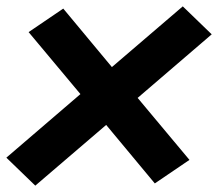

<svg xmlns="http://www.w3.org/2000/svg" viewBox="-43 -642 686 604"><path d="M68 -58 -23 -146 210 -346 47 -541 156 -615 309 -431 532 -622 623 -534 390 -334 553 -139 444 -65 291 -249Z"/></svg>

Font: Iosevka Etoile Heavy
Style: Italic
Weight: 900
Italic angle: -9°
Designer: Belleve Invis
Foundry: Belleve Invis
Version: Version 22.1.2; ttfautohint (v1.8.4)